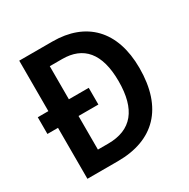

<svg xmlns="http://www.w3.org/2000/svg" viewBox="-161 -860 988 1005"><g transform="rotate(-30 332.5 -357.0)"><path d="M286 -714H85V-409H21V-308H85V0H269C486 0 611 -125 611 -366C611 -593 487 -714 286 -714ZM284 -609C411 -609 482 -531 482 -361C482 -191 413 -105 271 -105H209V-308H329V-409H209V-609Z"/></g></svg>

Font: Noto Sans Myanmar SemiCondensed SemiBold
Style: Regular
Weight: 600
Width: 4
Designer: Monotype Design Team
Foundry: Monotype Imaging Inc.
Version: Version 2.107